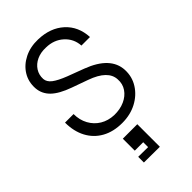

<svg xmlns="http://www.w3.org/2000/svg" viewBox="-296 -820 1191 1191"><g transform="rotate(-45 300.0 -224.5)"><path d="M297 9Q220 9 164 -22Q108 -53 77.5 -110Q47 -167 47 -244H122Q122 -192 144.5 -151Q167 -110 206 -86.5Q245 -63 296 -61Q347 -60 387 -78Q427 -96 449 -128.5Q471 -161 468 -202Q465 -284 336 -330L230 -368Q149 -397 110.5 -434.5Q72 -472 68 -524Q64 -583 92.5 -629.5Q121 -676 174 -702.5Q227 -729 294 -727Q398 -724 462.5 -665.5Q527 -607 532 -510H457Q453 -573 407 -614.5Q361 -656 293 -657Q248 -659 213.5 -643Q179 -627 160 -597.5Q141 -568 143 -531Q145 -503 173 -481.5Q201 -460 260 -437L369 -396Q535 -333 541 -213Q544 -151 512 -100.5Q480 -50 424 -20.5Q368 9 297 9ZM218 277V227L304 228V185H230V80H357V278Z"/></g></svg>

Font: Orbit
Style: Regular
Weight: 400
Designer: Sooun Cho
Foundry: JAMO
Version: Version 1.000; ttfautohint (v1.8.4.7-5d5b);gftools[0.9.29]